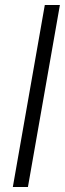

<svg xmlns="http://www.w3.org/2000/svg" viewBox="-20 -743 258 763"><path d="M31 0 158 -723H218L91 0Z"/></svg>

Font: Archivo SemiExpanded ExtraLight
Style: Italic
Weight: 250
Width: 6
Italic angle: -10°
Designer: Hector Gatti
Foundry: Omnibus-Type
Version: Version 2.001